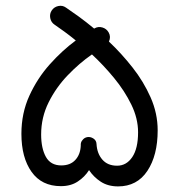

<svg xmlns="http://www.w3.org/2000/svg" viewBox="-20 -628 633 679"><path d="M163.1 -591.3Q171.4 -603.5 186.3 -606.7Q201.2 -609.9 213.4 -601.1Q232.4 -588.4 258.3 -569.6Q284.2 -550.8 313 -526.9Q313.5 -527.3 314.5 -527.8Q327.6 -535.2 342.3 -530.8Q356.9 -526.4 364.3 -513.2Q373 -497.6 365.2 -481Q409.2 -439.5 448.5 -389.6Q487.8 -339.8 512.7 -283.4Q537.6 -227.1 537.6 -167Q537.6 -78.6 501.2 -23.7Q464.8 31.2 397.5 31.2Q361.8 31.2 336.4 14.6Q311 -2 294.9 -26.4Q279.8 -2.4 255.1 13.9Q230.5 30.3 195.3 30.3Q127.4 30.3 91.6 -20.3Q55.7 -70.8 55.7 -154.8Q55.7 -228 84 -289.8Q112.3 -351.6 156.2 -400.6Q200.2 -449.7 248 -484.9Q227.1 -502 207.8 -516.1Q188.5 -530.3 173.3 -540.5Q160.6 -548.8 157.7 -564Q154.8 -579.1 163.1 -591.3ZM321.3 -119.1Q323.2 -85 342 -63.5Q360.8 -42 394 -42Q427.2 -42 447.8 -72.5Q468.3 -103 468.3 -160.2Q468.3 -209 444.6 -257.8Q420.9 -306.6 383.5 -352.1Q346.2 -397.5 305.2 -435.5Q260.7 -404.8 219.5 -361.8Q178.2 -318.8 151.9 -265.9Q125.5 -212.9 125.5 -152.3Q125.5 -103.5 142.3 -73.2Q159.2 -43 196.8 -43Q228.5 -43 246.3 -62.3Q264.2 -81.5 265.6 -112.8Q265.1 -115.2 265.6 -117.7Q266.1 -126.5 271.5 -132.3Q277.8 -141.1 288.6 -143.1Q299.8 -145 310.3 -138.2Q320.8 -131.3 321.3 -119.1Z"/></svg>

Font: Mikhak-DS2-FD Regular
Style: Regular
Weight: 400
Designer: Amin Abedi
Version: Version 3.4